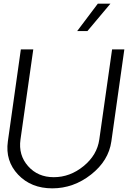

<svg xmlns="http://www.w3.org/2000/svg" viewBox="-20 -1020 720 1050"><path d="M515 -1000H584L458 -850H402ZM23 -247 94 -750H162L92 -257Q80 -172 133.5 -111.5Q187 -51 274 -51Q363 -51 437 -111.5Q511 -172 523 -257L593 -750H660L589 -247Q574 -141 478 -65.5Q382 10 266 10Q150 10 79 -65Q8 -140 23 -247Z"/></svg>

Font: Oakes Grotesk Light
Style: Italic
Weight: 300
Italic angle: -8°
Designer: Samuel Oakes
Foundry: Samuel Oakes
Version: Version 1.000;PS 001.000;hotconv 1.0.88;makeotf.lib2.5.64775